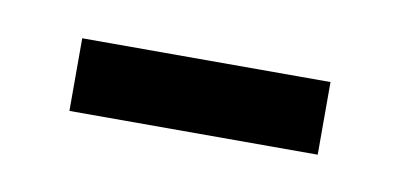

<svg xmlns="http://www.w3.org/2000/svg" viewBox="-26 -217 303 145"><g transform="rotate(10 125.5 -144.0)"><path d="M29.8 -116.2V-171.9H220.2V-116.2Z"/></g></svg>

Font: Scheherazade Rohingya
Style: Regular
Weight: 400
Designer: SIL International
Foundry: SIL International
Version: Version 2.000 (build 440/429)